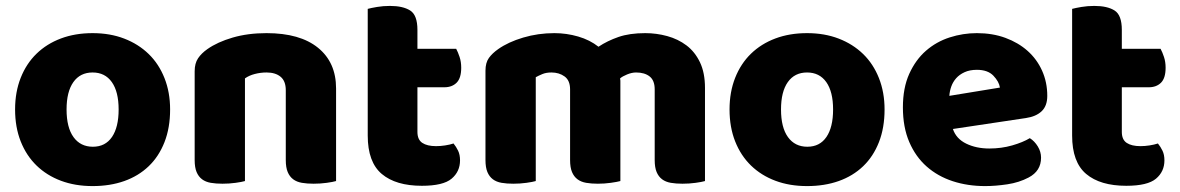

<svg xmlns="http://www.w3.org/2000/svg" viewBox="-20 -613 3990 649"><path d="M555 -243Q555 -181 536 -132.5Q517 -84 482.5 -51Q448 -18 400 -1Q352 16 293 16Q234 16 186 -2Q138 -20 103.5 -53.5Q69 -87 50 -135Q31 -183 31 -243Q31 -302 50 -350Q69 -398 103.5 -431.5Q138 -465 186 -483Q234 -501 293 -501Q352 -501 400 -482.5Q448 -464 482.5 -430.5Q517 -397 536 -349Q555 -301 555 -243ZM205 -243Q205 -182 228.5 -149.5Q252 -117 294 -117Q336 -117 358.5 -150Q381 -183 381 -243Q381 -303 358 -335.5Q335 -368 293 -368Q251 -368 228 -335.5Q205 -303 205 -243Z M946 -308Q946 -339 928.5 -353.5Q911 -368 881 -368Q861 -368 841.5 -363Q822 -358 808 -348V-1Q798 2 776.5 5Q755 8 732 8Q710 8 692.5 5Q675 2 663 -7Q651 -16 644.5 -31.5Q638 -47 638 -72V-372Q638 -399 649.5 -416Q661 -433 681 -447Q715 -471 766.5 -486Q818 -501 881 -501Q994 -501 1055 -451.5Q1116 -402 1116 -314V-1Q1106 2 1084.5 5Q1063 8 1040 8Q1018 8 1000.5 5Q983 2 971 -7Q959 -16 952.5 -31.5Q946 -47 946 -72Z M1391 -167Q1391 -141 1407.5 -130Q1424 -119 1454 -119Q1469 -119 1485 -121.5Q1501 -124 1513 -128Q1522 -117 1528.5 -103.5Q1535 -90 1535 -71Q1535 -33 1506.5 -9Q1478 15 1406 15Q1318 15 1270.5 -25Q1223 -65 1223 -155V-583Q1234 -586 1254.5 -589.5Q1275 -593 1298 -593Q1342 -593 1366.5 -577.5Q1391 -562 1391 -512V-448H1522Q1528 -437 1533.5 -420.5Q1539 -404 1539 -384Q1539 -349 1523.5 -333.5Q1508 -318 1482 -318H1391Z M1854 -501Q1895 -501 1934.5 -489.5Q1974 -478 2003 -455Q2033 -475 2070.5 -488Q2108 -501 2161 -501Q2199 -501 2235.5 -491Q2272 -481 2300.5 -459.5Q2329 -438 2346 -402.5Q2363 -367 2363 -316V-1Q2353 2 2331.5 5Q2310 8 2287 8Q2265 8 2247.5 5Q2230 2 2218 -7Q2206 -16 2199.5 -31.5Q2193 -47 2193 -72V-311Q2193 -341 2176 -354.5Q2159 -368 2130 -368Q2116 -368 2100 -361.5Q2084 -355 2076 -348Q2077 -344 2077 -340.5Q2077 -337 2077 -334V-1Q2066 2 2044.5 5Q2023 8 2001 8Q1979 8 1961.5 5Q1944 2 1932 -7Q1920 -16 1913.5 -31.5Q1907 -47 1907 -72V-311Q1907 -341 1888.5 -354.5Q1870 -368 1844 -368Q1826 -368 1813 -362.5Q1800 -357 1791 -352V-1Q1781 2 1759.5 5Q1738 8 1715 8Q1693 8 1675.5 5Q1658 2 1646 -7Q1634 -16 1627.5 -31.5Q1621 -47 1621 -72V-374Q1621 -401 1632.5 -417Q1644 -433 1664 -447Q1698 -471 1748.5 -486Q1799 -501 1854 -501Z M2970 -243Q2970 -181 2951 -132.5Q2932 -84 2897.5 -51Q2863 -18 2815 -1Q2767 16 2708 16Q2649 16 2601 -2Q2553 -20 2518.5 -53.5Q2484 -87 2465 -135Q2446 -183 2446 -243Q2446 -302 2465 -350Q2484 -398 2518.5 -431.5Q2553 -465 2601 -483Q2649 -501 2708 -501Q2767 -501 2815 -482.5Q2863 -464 2897.5 -430.5Q2932 -397 2951 -349Q2970 -301 2970 -243ZM2620 -243Q2620 -182 2643.5 -149.5Q2667 -117 2709 -117Q2751 -117 2773.5 -150Q2796 -183 2796 -243Q2796 -303 2773 -335.5Q2750 -368 2708 -368Q2666 -368 2643 -335.5Q2620 -303 2620 -243Z M3310 16Q3251 16 3200.5 -0.5Q3150 -17 3112.5 -50Q3075 -83 3053.5 -133Q3032 -183 3032 -250Q3032 -316 3053.5 -363.5Q3075 -411 3110 -441.5Q3145 -472 3190 -486.5Q3235 -501 3282 -501Q3335 -501 3378.5 -485Q3422 -469 3453.5 -441Q3485 -413 3502.5 -374Q3520 -335 3520 -289Q3520 -255 3501 -237Q3482 -219 3448 -214L3201 -177Q3212 -144 3246 -127.5Q3280 -111 3324 -111Q3365 -111 3401.5 -121.5Q3438 -132 3461 -146Q3477 -136 3488 -118Q3499 -100 3499 -80Q3499 -35 3457 -13Q3425 4 3385 10Q3345 16 3310 16ZM3282 -377Q3258 -377 3240.5 -369Q3223 -361 3212 -348.5Q3201 -336 3195.5 -320.5Q3190 -305 3189 -289L3360 -317Q3357 -337 3338 -357Q3319 -377 3282 -377Z M3772 -167Q3772 -141 3788.5 -130Q3805 -119 3835 -119Q3850 -119 3866 -121.5Q3882 -124 3894 -128Q3903 -117 3909.5 -103.5Q3916 -90 3916 -71Q3916 -33 3887.5 -9Q3859 15 3787 15Q3699 15 3651.5 -25Q3604 -65 3604 -155V-583Q3615 -586 3635.5 -589.5Q3656 -593 3679 -593Q3723 -593 3747.5 -577.5Q3772 -562 3772 -512V-448H3903Q3909 -437 3914.5 -420.5Q3920 -404 3920 -384Q3920 -349 3904.5 -333.5Q3889 -318 3863 -318H3772Z"/></svg>

Font: Baloo Bhai
Style: Regular
Weight: 400
Designer: Supriya Tembe, Noopur Datye and Ek Type
Foundry: Ek Type
Version: Version 1.443;PS 1.000;hotconv 16.6.51;makeotf.lib2.5.65220;